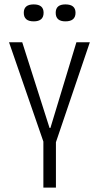

<svg xmlns="http://www.w3.org/2000/svg" viewBox="-20 -852 449 872"><path d="M177 0V-209L21 -660H81L205 -271H209L327 -660H388L234 -206V0ZM277 -755Q233 -755 233 -794Q233 -832 277 -832Q323 -832 323 -794Q323 -755 277 -755ZM133 -755Q88 -755 88 -794Q88 -832 133 -832Q178 -832 178 -794Q178 -755 133 -755Z"/></svg>

Font: Bricolage Grotesque 10pt Condensed ExtraLight
Style: Regular
Weight: 200
Width: 3
Designer: Mathieu Triay
Foundry: Atelier Triay
Version: Version 1.000; ttfautohint (v1.8.4.7-5d5b);gftools[0.9.32]